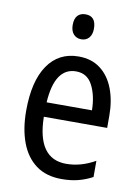

<svg xmlns="http://www.w3.org/2000/svg" viewBox="-85 -796 631 863"><g transform="rotate(10 231.0 -364.0)"><path d="M238 -546Q297 -546 337.5 -515Q378 -484 398.5 -430Q419 -376 419 -308V-252H130Q133 -61 265 -61Q332 -61 397 -98V-24Q365 -7 331.5 1.5Q298 10 257 10Q186 10 139.5 -24.5Q93 -59 70 -121Q47 -183 47 -265Q47 -400 97 -473Q147 -546 238 -546ZM238 -478Q141 -478 131 -318H338Q337 -385 313 -431.5Q289 -478 238 -478ZM235 -738Q283 -738 283 -681Q283 -654 270 -639Q257 -624 235 -624Q213 -624 199.5 -639Q186 -654 186 -681Q186 -710 199 -724Q212 -738 235 -738Z"/></g></svg>

Font: Noto Sans Ethiopic Cond
Style: Regular
Weight: 400
Width: 3
Designer: Monotype Design Team
Foundry: Monotype Imaging Inc.
Version: Version 2.102; ttfautohint (v1.8.4.7-5d5b)